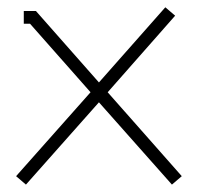

<svg xmlns="http://www.w3.org/2000/svg" viewBox="-20 -494 540 524"><path d="M431.2 -474.1 458 -451.2 273.9 -242.2 476.1 -13.2 449.2 9.8 250 -214.8 50.8 9.8 23.9 -13.2 227.1 -242.2 62 -429.2H44.9V-463.9H78.1L250 -269Z"/></svg>

Font: Rawengulk
Style: Regular
Weight: 400
Version: Version 0.92